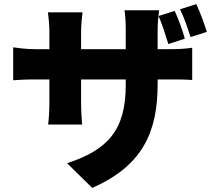

<svg xmlns="http://www.w3.org/2000/svg" viewBox="-20 -839 1040 933"><path d="M985 -684C974 -721 953 -778 934 -819L855 -794C875 -753 892 -702 906 -659ZM878 -651C868 -689 848 -745 829 -786L750 -761C770 -719 784 -668 798 -625ZM746 -600V-692C746 -731 750 -763 753 -789H585C589 -764 591 -731 591 -692V-600H374V-680C374 -721 378 -755 381 -779H213C216 -755 220 -720 220 -681V-600H155C103 -600 67 -606 44 -609V-449C73 -451 103 -453 155 -453H220V-345C220 -298 217 -259 214 -234H379C377 -259 374 -298 374 -345V-453H591V-425C591 -205 502 -110 306 -46L428 74C673 -33 746 -198 746 -429V-453H796C851 -453 886 -453 914 -450V-607C879 -602 851 -600 795 -600Z"/></svg>

Font: Noto Sans T Chinese Black
Style: Bold
Weight: 900
Designer: Ryoko NISHIZUKA (kana & ideographs); Paul D. Hunt (Latin, Greek & Cyrillic); Wenlong ZHANG (bopomofo); Sandoll Communica
Foundry: Adobe Systems Incorporated
Version: Version 1.000;PS 1;hotconv 1.0.78;makeotf.lib2.5.61930